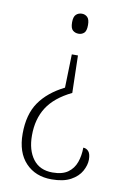

<svg xmlns="http://www.w3.org/2000/svg" viewBox="-84 -591 551 831"><g transform="rotate(10 192.0 -175.5)"><path d="M226 -195Q152 -159 119 -107.5Q86 -56 86 16Q86 81 115.5 120Q145 159 201 159Q244 159 268.5 141.5Q293 124 303.5 94.5Q314 65 314 30Q328 30 337.5 41Q347 52 347 77Q347 101 332.5 127.5Q318 154 286 171.5Q254 189 202 189Q131 189 88 143.5Q45 98 45 16Q45 -69 82 -122.5Q119 -176 191 -212L195 -359H222ZM208 -540Q222 -540 232 -530.5Q242 -521 242 -496Q242 -470 232 -461Q222 -452 208 -452Q193 -452 182.5 -461Q172 -470 172 -496Q172 -521 182.5 -530.5Q193 -540 208 -540Z"/></g></svg>

Font: Noto Serif Lao Condensed ExtraLight
Style: Regular
Weight: 200
Width: 3
Designer: Monotype Design Team
Foundry: Monotype Imaging Inc.
Version: Version 2.003; ttfautohint (v1.8.4.7-5d5b)